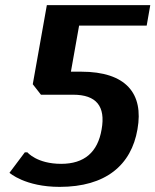

<svg xmlns="http://www.w3.org/2000/svg" viewBox="-20 -720 607 750"><path d="M213 10C393 10 493 -75 517 -215C542 -355 472 -440 297 -440H257L289 -620H553L567 -700H163L108 -391L140 -350H266C356 -350 393 -305 377 -215C362 -125 309 -80 219 -80C124 -80 87 -125 87 -125H77L17 -45C17 -45 78 10 213 10Z"/></svg>

Font: Scada
Style: Bold Italic
Weight: 700
Designer: Jovanny Lemonad
Foundry: Jovanny Lemonad
Version: Version 3.005